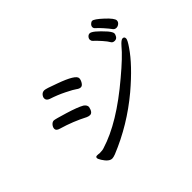

<svg xmlns="http://www.w3.org/2000/svg" viewBox="-149 -1040 1298 1298"><g transform="rotate(-45 500.0 -391.5)"><path d="M379.9 -328.1Q368.7 -328.1 355 -334Q269 -378.9 171.9 -407.2Q143.1 -415 143.1 -433.1Q143.1 -448.2 155 -462.2Q167 -476.1 181.2 -476.1Q192.4 -476.1 275.1 -450.9Q357.9 -425.8 393.1 -405.8Q414.1 -391.6 414.1 -372.1Q404.8 -328.1 379.9 -328.1ZM278.8 -14.2Q249 -14.2 219.2 -62Q207 -82 207 -89.8Q207 -102.1 220.2 -102.1Q232.4 -102.1 244.1 -100.1Q272 -100.1 287.1 -106Q471.2 -162.1 703.1 -358.9Q813 -450.7 860.8 -508.8Q887.7 -539.6 901.9 -540Q918.9 -540 918.9 -522Q918.9 -507.8 889.2 -464.8Q822.3 -365.7 680.2 -245.1Q510.3 -103 311 -22Q290 -14.2 278.8 -14.2ZM265.1 -598.1Q240.2 -606.9 240.2 -627Q240.2 -640.1 251.2 -653.1Q262.2 -666 279.8 -666Q294.9 -666 374 -636.2Q504.9 -589.4 504.9 -556.2Q504.9 -541 493.9 -522.9Q482.9 -504.9 469 -504.9Q455.1 -504.9 439.5 -516.8Q423.8 -528.8 372.3 -554.4Q320.8 -580.1 265.1 -598.1ZM853 -564.9Q834 -564.9 826.4 -579.6Q818.8 -594.2 793 -623.5Q767.1 -652.8 747.1 -670.9Q739.3 -678.7 739 -689.9Q738.8 -701.2 747.8 -711.2Q756.8 -721.2 769 -721.2Q793.9 -721.2 865.2 -642.1Q887.2 -615.2 887.2 -602.1Q887.2 -592.3 878.7 -578.6Q870.1 -564.9 853 -564.9ZM923.8 -619.1Q909.7 -619.1 900.9 -628.9Q886.7 -648.9 860.8 -678Q835 -707 823 -716.6Q811 -726.1 811 -737.8Q811 -749 821 -759Q831.1 -769 840.8 -769Q857.9 -769 909.4 -721.4Q960.9 -673.8 960.9 -652.8Q960.9 -638.7 949 -628.9Q937 -619.1 923.8 -619.1Z"/></g></svg>

Font: LXGW WenKai Screen R
Style: Regular
Weight: 400
Designer: Fontworks Inc.
Version: Version 1.235;May 31, 2022